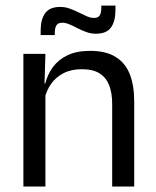

<svg xmlns="http://www.w3.org/2000/svg" viewBox="-20 -686 573 706"><path d="M392.5 0V-303.5Q392.5 -343 381.8 -371.5Q371 -400 346.8 -415.8Q322.5 -431.5 280.5 -431.5Q242 -431.5 213.8 -417Q185.5 -402.5 168 -377.8Q150.5 -353 143.5 -321.5L129 -379H146.5Q154.5 -412 174.5 -439.2Q194.5 -466.5 228.2 -482.8Q262 -499 311 -499Q369 -499 404.8 -477Q440.5 -455 457 -413.8Q473.5 -372.5 473.5 -312.5V0ZM66 0V-488H147L143.5 -371L147 -366.5V0ZM332.5 -562Q314.5 -562 297.8 -568Q281 -574 265.2 -582.2Q249.5 -590.5 235.2 -596.5Q221 -602.5 208.5 -602.5Q194 -602.5 187.8 -593.2Q181.5 -584 181.5 -565.5V-557H129.5V-573.5Q129.5 -614.5 146 -637.5Q162.5 -660.5 201.5 -660.5Q220 -660.5 237 -654.2Q254 -648 269.5 -640.2Q285 -632.5 299 -626.2Q313 -620 325.5 -620Q340.5 -620 346.5 -629.2Q352.5 -638.5 352.5 -657.5V-665.5H404.5V-649Q404.5 -607.5 388 -584.8Q371.5 -562 332.5 -562Z"/></svg>

Font: Anek Odia
Style: Regular
Weight: 400
Designer: Yesha Goshar & Mahesh Sahu (Odia), Yesha Goshar (Latin)
Foundry: Ek Type
Version: Version 1.003